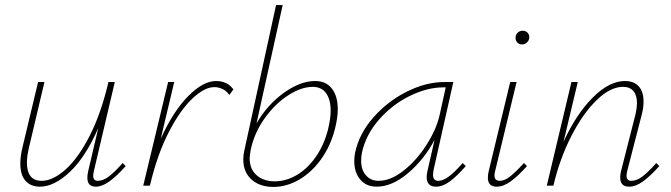

<svg xmlns="http://www.w3.org/2000/svg" viewBox="-20 -731 2644 756"><path d="M475 -77Q439 -37 410.5 -16.5Q382 4 357 4Q324 4 324 -31Q324 -43 327 -56L367 -227Q318 -114 256 -55Q194 4 137 4Q101 4 80.5 -19Q60 -42 60 -87Q60 -116 69 -153L130 -408H155L95 -154Q86 -117 86 -91Q86 -19 144 -19Q188 -19 238 -63.5Q288 -108 333 -196Q378 -284 407 -408H432L350 -59Q347 -47 347 -39Q347 -19 365 -19Q386 -19 408.5 -36Q431 -53 463 -89Z M899 -379 883 -357Q873 -372 857 -380Q841 -388 824 -388Q785 -388 737 -342.5Q689 -297 644.5 -210.5Q600 -124 572 -7L570 0H544L642 -408H666L613 -185Q662 -293 721 -352.5Q780 -412 831 -412Q875 -412 899 -379Z M1310 -301Q1310 -268 1299 -224Q1282 -157 1245 -105Q1208 -53 1158.5 -24Q1109 5 1056 5Q1003 5 970.5 -24Q938 -53 938 -103Q938 -122 942 -138L1067 -711H1093L990 -245Q1032 -318 1097 -365Q1162 -412 1221 -412Q1264 -412 1287 -382Q1310 -352 1310 -301ZM1282 -295Q1282 -339 1264 -364Q1246 -389 1211 -389Q1167 -389 1116 -356.5Q1065 -324 1024.5 -268.5Q984 -213 969 -149L967 -140Q963 -118 963 -108Q963 -65 990.5 -41Q1018 -17 1062 -17Q1106 -17 1148 -41.5Q1190 -66 1222.5 -112Q1255 -158 1271 -219Q1282 -263 1282 -295Z M1814 -77Q1779 -37 1751 -16.5Q1723 4 1697 4Q1660 4 1660 -34Q1660 -45 1663 -57L1691 -180Q1650 -103 1587 -49.5Q1524 4 1463 4Q1422 4 1398.5 -24Q1375 -52 1375 -96Q1375 -113 1378 -129Q1394 -205 1450.5 -269Q1507 -333 1582.5 -370.5Q1658 -408 1729 -408H1765L1687 -61Q1685 -47 1685 -43Q1685 -19 1706 -19Q1725 -19 1748 -36.5Q1771 -54 1802 -89ZM1711 -278 1735 -387H1726Q1662 -387 1593 -353Q1524 -319 1472 -259.5Q1420 -200 1405 -129Q1402 -113 1402 -98Q1402 -62 1421 -40.5Q1440 -19 1471 -19Q1518 -19 1569 -59Q1620 -99 1659 -160Q1698 -221 1711 -278Z M2010 -582Q2010 -594 2018 -602Q2026 -610 2038 -610Q2050 -610 2057.5 -602Q2065 -594 2064 -581Q2062 -570 2054 -563Q2046 -556 2036 -556Q2024 -556 2017 -563.5Q2010 -571 2010 -582ZM1901 -31Q1901 -43 1904 -56L1989 -408H2014L1930 -59Q1927 -49 1927 -40Q1927 -19 1948 -19Q1967 -19 1989 -36.5Q2011 -54 2043 -89L2055 -77Q2019 -37 1990.5 -16.5Q1962 4 1936 4Q1901 4 1901 -31Z M2576 -77Q2540 -37 2511.5 -16.5Q2483 4 2457 4Q2422 4 2422 -32Q2422 -43 2425 -56L2482 -280Q2488 -306 2488 -326Q2488 -356 2474 -372.5Q2460 -389 2433 -389Q2383 -389 2329 -336.5Q2275 -284 2229.5 -195Q2184 -106 2159 0H2133L2230 -408H2255L2199 -173Q2249 -282 2314 -347Q2379 -412 2441 -412Q2476 -412 2495 -391Q2514 -370 2514 -331Q2514 -307 2507 -280L2450 -59Q2447 -47 2447 -39Q2447 -19 2466 -19Q2487 -19 2509.5 -36Q2532 -53 2564 -89Z"/></svg>

Font: Ysabeau Infant Extralight
Style: Italic
Weight: 200
Italic angle: -12°
Designer: Christian Thalmann (Catharsis Fonts)
Version: Version 0.003